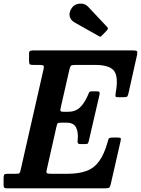

<svg xmlns="http://www.w3.org/2000/svg" viewBox="-60 -1024 767 1044"><path d="M247 -335.5 194.5 -102.5Q190.5 -86.5 194.8 -82.8Q199 -79 219 -79H306Q368.5 -79 410.2 -94.5Q452 -110 479.5 -148Q507 -186 526 -254Q529 -267 532.2 -271.5Q535.5 -276 552 -276H579Q593 -276 595.8 -272.8Q598.5 -269.5 596 -258.5L542.5 -24Q539 -8.5 534.2 -4.2Q529.5 0 510 0H-21Q-31.5 0 -36 -3Q-40.5 -6 -40.5 -18V-54.5Q-40.5 -69.5 -37.2 -74.2Q-34 -79 -19 -79H24Q42 -79 45.8 -82.5Q49.5 -86 52.5 -101L177 -648.5Q180.5 -663 176.2 -667Q172 -671 155 -671H119.5Q105 -671 101.5 -675.2Q98 -679.5 98 -694V-733Q98 -744.5 104.2 -747.2Q110.5 -750 121.5 -750H659.5Q680.5 -750 684.5 -745.8Q688.5 -741.5 685 -724.5L639 -518.5Q635.5 -503.5 632 -499.5Q628.5 -495.5 610.5 -495.5H581Q567.5 -495.5 567.5 -502.2Q567.5 -509 569 -518.5Q585 -604.5 560.8 -637.8Q536.5 -671 456.5 -671H351Q330 -671 325.5 -666.2Q321 -661.5 317 -644L270 -438Q266.5 -424 269.5 -420Q272.5 -416 287.5 -416H308.5Q350.5 -416 375.2 -440.2Q400 -464.5 416.5 -503Q420.5 -513 423.8 -520.2Q427 -527.5 441 -527.5H463.5Q478.5 -527.5 480.8 -523.2Q483 -519 480.5 -506.5L423.5 -260.5Q421 -249.5 418.5 -245Q416 -240.5 402 -240.5H378Q364 -240.5 362.5 -248Q361 -255.5 362.5 -265.5Q366.5 -305 353.5 -331Q340.5 -357 301.5 -357H271.5Q256 -357 253 -353Q250 -349 247 -335.5ZM330.5 -981Q345 -1002 373.2 -1004.2Q401.5 -1006.5 419 -987.5L522 -878Q531 -869 522.5 -860L493.5 -830Q489.5 -825.5 486.8 -824.5Q484 -823.5 478.5 -827L345.5 -902Q324 -914 319 -935.2Q314 -956.5 330.5 -981Z"/></svg>

Font: Besley* Narrow Semi
Style: Italic
Weight: 600
Width: 4
Italic angle: -13°
Designer: Owen Earl
Foundry: indestructible type*
Version: Version 3.000; ttfautohint (v1.8.3)